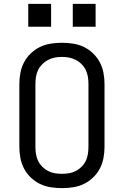

<svg xmlns="http://www.w3.org/2000/svg" viewBox="-20 -964 640 992"><path d="M300 8Q271 8 242 3.5Q213 -1 187 -13.5Q161 -26 139.5 -46.5Q118 -67 104.5 -92.5Q91 -118 85.5 -147Q80 -176 80 -205V-530Q80 -559 85.5 -588Q91 -617 104.5 -642.5Q118 -668 139.5 -688.5Q161 -709 187 -721.5Q213 -734 242 -738.5Q271 -743 300 -743Q329 -743 358 -738.5Q387 -734 413 -721.5Q439 -709 460.5 -688.5Q482 -668 495.5 -642.5Q509 -617 514.5 -588Q520 -559 520 -530V-205Q520 -176 514.5 -147Q509 -118 495.5 -92.5Q482 -67 460.5 -46.5Q439 -26 413 -13.5Q387 -1 358 3.5Q329 8 300 8ZM300 -66Q319 -66 337 -69Q355 -72 371.5 -80.5Q388 -89 401.5 -102.5Q415 -116 423 -132.5Q431 -149 434 -167.5Q437 -186 437 -205V-530Q437 -549 434 -567.5Q431 -586 423 -602.5Q415 -619 401.5 -632.5Q388 -646 371.5 -654.5Q355 -663 337 -666.5Q319 -670 300 -670Q281 -670 263 -666.5Q245 -663 228.5 -654.5Q212 -646 198.5 -632.5Q185 -619 177 -602.5Q169 -586 166 -567.5Q163 -549 163 -530V-205Q163 -186 166 -167.5Q169 -149 177 -132.5Q185 -116 198.5 -102.5Q212 -89 228.5 -80.5Q245 -72 263 -69Q281 -66 300 -66ZM356 -826V-944H474V-826ZM126 -826V-944H244V-826Z"/></svg>

Font: Iosevka SS04 Extended
Style: Regular
Weight: 400
Width: 7
Monospace: yes
Designer: Belleve Invis
Foundry: Belleve Invis
Version: Version 19.0.0; ttfautohint (v1.8.4)